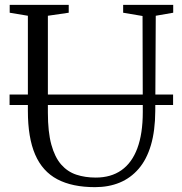

<svg xmlns="http://www.w3.org/2000/svg" viewBox="-20 -763 749 792"><path d="M372 9Q278 9 216.5 -23.5Q155 -56 125 -125.5Q95 -195 95 -305.5V-698L20 -710.5V-743H263.5V-710.5L177.5 -698V-298.5Q177.5 -218.5 191.8 -166.5Q206 -114.5 232.2 -84.5Q258.5 -54.5 294.8 -42.5Q331 -30.5 375 -30.5Q437.5 -30.5 480.8 -60.8Q524 -91 546.5 -151.2Q569 -211.5 569 -301L568 -697L488 -710.5V-743H694.5V-710.5L622.5 -698L620.5 -305Q620 -223.5 602.5 -164.2Q585 -105 552 -66.8Q519 -28.5 473.8 -9.8Q428.5 9 372 9ZM694 -373V-330H19.5V-373Z"/></svg>

Font: Merriweather 72pt Light
Style: Regular
Weight: 300
Version: Version 2.100